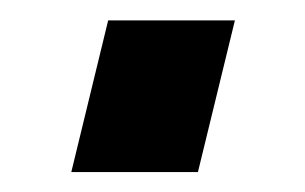

<svg xmlns="http://www.w3.org/2000/svg" viewBox="-20 -146 299 188"><path d="M49.8 22.5 85.9 -126H210L173.8 22.5Z"/></svg>

Font: Post No Bills Colombo
Style: ExtraBold
Weight: 900
Designer: Kosala Senevirathne, Siva Puranthara, Lasantha Premarathna, Tharique Azeez
Foundry: Mooniak
Version: Version 1.220 ; ttfautohint (v1.5)